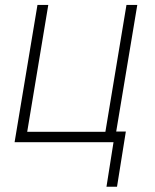

<svg xmlns="http://www.w3.org/2000/svg" viewBox="-20 -565 617 763"><path d="M38 0 128.9 -545.5H171.9L88.1 -41.2H398.8L482.6 -545.5H525.6L441.8 -42.3H480.1L445 177.2H403.1L431.1 0Z"/></svg>

Font: Inter P Extra Light
Style: Italic
Weight: 200
Italic angle: 9.39999°
Designer: Rasmus Andersson
Foundry: rsms
Version: Version 3.018;git-588b23468